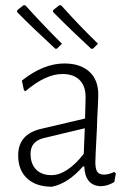

<svg xmlns="http://www.w3.org/2000/svg" viewBox="-20 -703 493 729"><path d="M353 -345Q353 -324 351 -289.5Q349 -255 348 -216Q342 -102 342 -87Q342 -61 349.5 -50.5Q357 -40 375 -40Q393 -40 413 -50L420 -45L414 -12Q390 3 363 4Q303 2 300 -71H295Q238 -6 177 6Q117 6 83 -25.5Q49 -57 49 -113Q49 -194 137 -214L303 -253L305 -334Q305 -377 282 -399.5Q259 -422 217 -422Q153 -422 77 -357L71 -360L63 -397Q145 -462 224 -462Q285 -462 319 -431Q353 -400 353 -345ZM147 -179Q96 -167 96 -119Q96 -81 117 -59.5Q138 -38 175 -38Q205 -38 236.5 -59Q268 -80 298 -119L302 -216ZM76 -683H69L45 -664V-657Q102 -599 190 -518H196L215 -537Q139 -613 76 -683ZM212 -683H205L181 -664L182 -657Q248 -590 326 -518H333L352 -537Q279 -608 212 -683Z"/></svg>

Font: Luna Sans Light
Style: Regular
Weight: 300
Designer: Juan Pablo del Peral
Foundry: Huerta Tipografica
Version: Version 2.001; ttfautohint (v1.5)